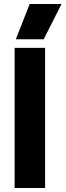

<svg xmlns="http://www.w3.org/2000/svg" viewBox="-20 -938 327 958"><path d="M128 -918H287L198 -742H59ZM53 -699H205V0H53Z"/></svg>

Font: Prompt SemiBold
Style: Regular
Weight: 600
Designer: Katatrad Team
Foundry: CadsonDemak
Version: Version 1.000